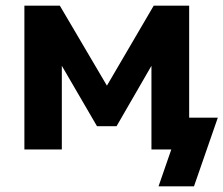

<svg xmlns="http://www.w3.org/2000/svg" viewBox="-20 -527 788 677"><path d="M66 0V-507H191L357 -225L522 -507H647V-112H748L664 130H539L584 0H514V-295L391 -82H322L198 -295V0Z"/></svg>

Font: Mulish ExtraBold
Style: Regular
Weight: 800
Designer: Vernon Adams
Foundry: Vernon Adams
Version: Version 3.603; ttfautohint (v1.8.3)